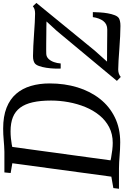

<svg xmlns="http://www.w3.org/2000/svg" viewBox="195 -992 802 1245"><g transform="rotate(-90 596.5 -370.0)"><path d="M100.5 -743H234.5Q272 -744 309.8 -747.5Q347.5 -751 385 -751Q464 -751 519.8 -729Q575.5 -707 610.2 -666.8Q645 -626.5 661.2 -571.2Q677.5 -516 677.5 -449.5Q677.5 -352.5 652 -269.2Q626.5 -186 577.5 -123.8Q528.5 -61.5 457.5 -26.8Q386.5 8 296 8Q272.5 8 250.8 6.8Q229 5.5 208.2 4Q187.5 2.5 167.5 1.2Q147.5 0 126.5 0H-5.5L-1 -36.5L73 -49.5L160 -691.5L96.5 -702.5ZM174 -20 158.5 -60Q172.5 -55.5 196 -51Q219.5 -46.5 245.5 -43.5Q271.5 -40.5 292 -40.5Q349 -40.5 393.5 -63.5Q438 -86.5 470.8 -126.8Q503.5 -167 524.5 -218.2Q545.5 -269.5 556 -326.8Q566.5 -384 566.5 -440.5Q566.5 -509.5 555.2 -559.2Q544 -609 520.2 -640.8Q496.5 -672.5 458.8 -687.8Q421 -703 367 -703Q345 -703 322.5 -700.8Q300 -698.5 281.5 -695.2Q263 -692 252 -689L270 -723ZM1079.5 -470Q1067 -470.5 1044.2 -470.8Q1021.5 -471 994 -471.2Q966.5 -471.5 940.5 -471.8Q914.5 -472 895 -472Q875.5 -472 869 -471.5Q850 -470.5 836.8 -456.8Q823.5 -443 816 -422Q808.5 -401 807 -378H774Q773 -394.5 774 -419.8Q775 -445 779 -471.2Q783 -497.5 790.5 -518.5Q798 -539.5 809.5 -547Q815.5 -551 826.2 -554.2Q837 -557.5 855.5 -557.5Q882.5 -557.5 920 -555.5Q957.5 -553.5 997.5 -550.8Q1037.5 -548 1072.8 -546Q1108 -544 1130 -544Q1144 -544 1155.5 -546.8Q1167 -549.5 1178 -558.5L1199.5 -535.5L891 -158L819 -77.5Q839 -77.5 868.8 -77.2Q898.5 -77 930 -76.8Q961.5 -76.5 987.8 -76.2Q1014 -76 1027 -76Q1062.5 -76 1082 -101.5Q1101.5 -127 1107.5 -169.5H1140Q1139.5 -148.5 1138 -122.8Q1136.5 -97 1132 -72Q1127.5 -47 1120 -27.8Q1112.5 -8.5 1100.5 -0.5Q1094 3.5 1081.5 6.5Q1069 9.5 1050 9.5Q1022 9.5 983 7.5Q944 5.5 902.5 2.5Q861 -0.5 825.5 -2.8Q790 -5 768 -5Q755 -5 742.5 -1.2Q730 2.5 719.5 11.5L694 -13.5L1018 -403Z"/></g></svg>

Font: Merriweather 36pt
Style: Italic
Weight: 400
Italic angle: -7.8°
Version: Version 2.101